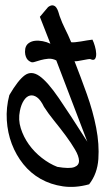

<svg xmlns="http://www.w3.org/2000/svg" viewBox="-20 -689 414 731"><path d="M76.2 -503.9Q79.1 -517.6 89.4 -524.9Q99.6 -532.2 113.3 -533.7Q127 -535.2 142.6 -532.2Q158.2 -529.3 171.9 -522.5L131.8 -625L163.1 -662.1Q173.8 -669.9 181.6 -668.5Q189.5 -667 194.3 -660.2Q199.2 -653.3 202.1 -644Q205.1 -634.8 207 -627.9Q216.8 -600.6 228 -578.6Q239.3 -556.6 251 -528.3Q255.9 -527.3 266.1 -528.3Q276.4 -529.3 288.1 -531.2L311.5 -535.2Q323.2 -537.1 332 -538.1Q336.9 -528.3 341.3 -513.2Q345.7 -498 346.2 -484.9Q346.7 -471.7 341.8 -464.8Q336.9 -458 324.2 -463.9Q322.3 -464.8 314 -463.4Q305.7 -461.9 295.4 -460Q285.2 -458 275.9 -456.5Q266.6 -455.1 263.7 -456.1Q287.1 -396.5 310.5 -331.1Q334 -265.6 346.2 -202.6Q358.4 -139.6 354.5 -83.5Q350.6 -27.3 319.3 12.7Q266.6 27.3 219.7 20.5Q172.9 13.7 134.8 -7.8Q96.7 -29.3 68.8 -64Q41 -98.6 24.9 -141.1Q8.8 -183.6 5.9 -231.4Q2.9 -279.3 15.6 -327.1Q48.8 -383.8 74.2 -402.3Q99.6 -420.9 130.4 -399.4Q161.1 -377.9 203.6 -315.9Q246.1 -253.9 312.5 -149.4L194.3 -459Q178.7 -466.8 163.6 -465.3Q148.4 -463.9 135.7 -460.4Q123 -457 112.8 -453.6Q102.5 -450.2 97.7 -453.1Q94.7 -454.1 89.8 -457.5Q85 -460.9 81.5 -466.8Q78.1 -472.7 76.2 -481.4Q74.2 -490.2 76.2 -503.9ZM147.5 -282.2Q134.8 -308.6 121.1 -318.4Q107.4 -328.1 94.2 -325.2Q81.1 -322.3 70.8 -306.6Q60.5 -291 55.7 -266.6Q48.8 -233.4 59.1 -200.7Q69.3 -168 89.8 -139.2Q110.4 -110.4 139.2 -87.9Q168 -65.4 198.2 -53.7Q244.1 -45.9 262.7 -52.7Q281.2 -59.6 280.8 -77.1Q280.3 -94.7 265.6 -119.6Q251 -144.5 230 -172.9Q209 -201.2 186 -229.5Q163.1 -257.8 147.5 -282.2Z"/></svg>

Font: Over the Rainbow
Style: Regular
Weight: 400
Designer: Kimberly Geswein
Foundry: Kimberly Geswein
Version: Version 1.002 2010